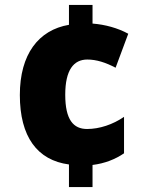

<svg xmlns="http://www.w3.org/2000/svg" viewBox="-20 -744 593 774"><path d="M353 -649V-724H258V-644C135 -623 60 -525 60 -361C60 -193 130 -98 258 -81V10H353V-79C402 -85 445 -102 480 -126V-273C435 -242 381 -224 331 -224C276 -224 243 -261 243 -362C243 -462 277 -504 332 -504C369 -504 406 -492 446 -471L497 -608C455 -631 404 -645 353 -649Z"/></svg>

Font: Noto Sans Devanagari UI SemiCondensed Black
Style: Regular
Weight: 900
Width: 4
Designer: Jelle Bosma - Monotype Design Team
Foundry: Monotype Imaging Inc.
Version: Version 2.004